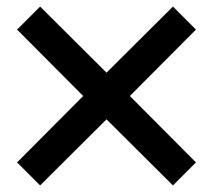

<svg xmlns="http://www.w3.org/2000/svg" viewBox="-20 -582 648 584"><path d="M102 -18 32 -88 233 -290 32 -492 102 -562 304 -361 506 -562 576 -492 375 -290 576 -88 506 -18 304 -219Z"/></svg>

Font: M PLUS 2 Medium
Style: Regular
Weight: 500
Designer: Coji Morishita
Foundry: UNDERFOREST DESIGN
Version: Version 1.001